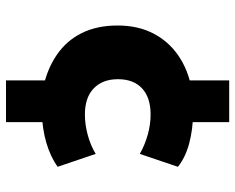

<svg xmlns="http://www.w3.org/2000/svg" viewBox="-92 -577 784 640"><g transform="rotate(90 300.0 -257.0)"><path d="M248 115V-50L277 -8Q212 -21 164 -53.5Q116 -86 90.5 -137Q65 -188 65 -257Q65 -324 91 -375Q117 -426 164.5 -459Q212 -492 277 -504L248 -461V-629H387V-473L355 -509Q412 -508 458.5 -495.5Q505 -483 536 -458L493 -331Q463 -348 429 -357.5Q395 -367 362 -367Q305 -367 274.5 -338.5Q244 -310 244 -258Q244 -207 274.5 -177.5Q305 -148 362 -148Q395 -148 430 -157.5Q465 -167 493 -184L536 -57Q502 -33 456 -19.5Q410 -6 352 -4L387 -40V115Z"/></g></svg>

Font: Nunito Sans 9pt Black
Style: Regular
Weight: 900
Version: Version 3.101;gftools[0.9.27]